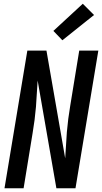

<svg xmlns="http://www.w3.org/2000/svg" viewBox="-20 -1005 545 1025"><path d="M4 0 126 -735H228L291 -373L328 -160Q331 -195 332.5 -230Q334 -265 337 -300.5Q340 -336 344.5 -371Q349 -406 355 -441L403 -735H505L383 0H281L181 -575Q178 -540 176.5 -505Q175 -470 172 -434.5Q169 -399 164.5 -364Q160 -329 154 -294L106 0ZM313 -790 265 -840 422 -985 482 -925Z"/></svg>

Font: Iosevka SS04 Semibold
Style: Italic
Weight: 600
Italic angle: -9°
Monospace: yes
Designer: Belleve Invis
Foundry: Belleve Invis
Version: Version 19.0.0; ttfautohint (v1.8.4)